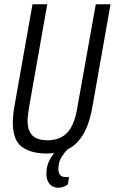

<svg xmlns="http://www.w3.org/2000/svg" viewBox="-20 -706 537 898"><path d="M199 12Q125 12 82.5 -19Q40 -50 40 -133Q40 -150 42 -170Q44 -190 48 -212L132 -686H201L115 -199Q113 -183 111 -168.5Q109 -154 109 -142Q109 -94 132 -72Q155 -50 202 -50Q261 -50 294.5 -85.5Q328 -121 341 -199L428 -686H497L413 -211Q398 -124 368 -75.5Q338 -27 296 -7.5Q254 12 199 12ZM253 172Q237 172 224.5 165Q212 158 204.5 143Q197 128 197 105Q197 80 205 58.5Q213 37 226.5 19Q240 1 253 -12H297L296 -8Q284 4 268.5 27.5Q253 51 253 86Q253 102 261 112Q269 122 286 122H303L297 157Q286 165 274 168.5Q262 172 253 172Z"/></svg>

Font: Archivo ExtraCondensed Light
Style: Italic
Weight: 300
Width: 2
Italic angle: -10°
Designer: Hector Gatti
Foundry: Omnibus-Type
Version: Version 2.001